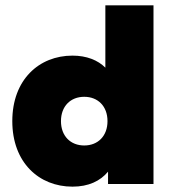

<svg xmlns="http://www.w3.org/2000/svg" viewBox="-20 -688 640 718"><path d="M251 10C311 10 355 -11 384 -46V0H554V-668H374V-435C346 -463 304 -480 251 -480C126 -480 26 -390 26 -235C26 -80 126 10 251 10ZM295 -144C244 -144 208 -179 208 -235C208 -291 244 -326 295 -326C346 -326 382 -291 382 -235C382 -179 346 -144 295 -144Z"/></svg>

Font: Gantari Black
Style: Regular
Weight: 900
Designer: Anugrah Pasau
Foundry: Lafontype
Version: Version 1.000